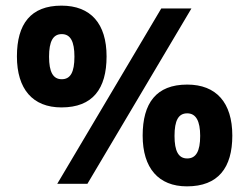

<svg xmlns="http://www.w3.org/2000/svg" viewBox="-20 -652 883 681"><path d="M198 -271C309 -271 358 -337 358 -452C358 -568 302 -632 198 -632C89 -632 40 -567 40 -452C40 -336 96 -271 198 -271ZM552 -622 183 0H290L659 -622ZM199 -371C168 -371 154 -397 154 -451C154 -505 168 -531 199 -531C230 -531 244 -505 244 -451C244 -396 230 -371 199 -371ZM643 9C754 9 804 -57 804 -171C804 -288 747 -352 644 -352C534 -352 486 -286 486 -171C486 -56 542 9 643 9ZM644 -90C613 -90 599 -116 599 -170C599 -225 613 -250 644 -250C675 -250 690 -223 690 -170C690 -115 675 -90 644 -90Z"/></svg>

Font: Noto Sans Gurmukhi SemiCondensed
Style: Bold
Weight: 700
Width: 4
Designer: Jelle Bosma - Monotype Design Team
Foundry: Monotype Imaging Inc.
Version: Version 2.004